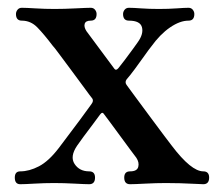

<svg xmlns="http://www.w3.org/2000/svg" viewBox="-20 -473 570 493"><path d="M32 0Q18 0 18 -17Q18 -33 32 -33Q55 -33 80 -46Q105 -59 131 -93Q166 -139 184 -163.5Q202 -188 208.5 -197Q215 -206 215 -206Q221 -214 217 -220Q212 -226 197.5 -246Q183 -266 165 -290Q147 -314 133 -333Q119 -352 115 -356Q93 -385 76 -402.5Q59 -420 36 -420Q21 -420 21 -437Q21 -443 25 -448Q29 -453 36 -453Q47 -453 71 -451.5Q95 -450 120 -450Q145 -450 174 -451.5Q203 -453 213 -453Q220 -453 224 -448Q228 -443 228 -437Q228 -420 213 -420Q200 -420 197.5 -412Q195 -404 202 -393L274 -296Q278 -291 284 -298Q289 -304 300 -318.5Q311 -333 321.5 -347.5Q332 -362 334 -365Q349 -386 344.5 -403Q340 -420 311 -420Q296 -420 296 -437Q296 -443 300 -448Q304 -453 311 -453Q322 -453 342.5 -451.5Q363 -450 388 -450Q413 -450 433.5 -451.5Q454 -453 464 -453Q471 -453 475 -448Q479 -443 479 -437Q479 -420 464 -420Q442 -420 416.5 -402.5Q391 -385 368 -353Q363 -347 351 -330Q339 -313 326 -295.5Q313 -278 305 -269Q300 -262 305 -255Q310 -248 327 -225Q344 -202 364 -175Q384 -148 400.5 -126Q417 -104 421 -99Q471 -33 502 -33Q517 -33 517 -17Q517 0 502 0Q496 0 479 -1Q462 -2 442.5 -2.5Q423 -3 406 -3Q381 -3 353 -1.5Q325 0 314 0Q299 0 299 -17Q299 -33 314 -33Q332 -33 335 -44.5Q338 -56 330 -68Q327 -72 315 -88Q303 -104 288.5 -124Q274 -144 262 -160Q250 -176 247 -180Q243 -187 237 -179Q233 -173 220 -156Q207 -139 194.5 -122Q182 -105 178 -99Q159 -71 171.5 -52Q184 -33 209 -33Q224 -33 224 -17Q224 0 209 0Q199 0 171.5 -1.5Q144 -3 119 -3Q94 -3 68.5 -1.5Q43 0 32 0Z"/></svg>

Font: Zen Old Mincho SemiBold
Style: Regular
Weight: 600
Version: Version 1.500